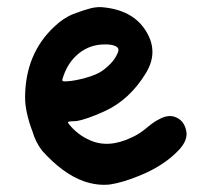

<svg xmlns="http://www.w3.org/2000/svg" viewBox="-20 -497 591 536"><path d="M500 -131Q505 -106 480 -79Q438 -34 368 -6Q321 13 287 18Q252 22 214 9Q155 -12 97 -77Q79 -101 71 -129Q50 -184 50 -226Q51 -347 131 -422Q157 -447 185 -458Q214 -469 233.5 -474Q253 -479 274 -476Q356 -466 390 -406Q422 -351 388 -294Q342 -218 271 -186Q220 -163 193 -159Q194 -159 175 -158Q170 -157 170 -156Q169 -155 172 -151Q196 -121 230 -106Q282 -82 347 -113Q370 -123 393 -143Q411 -158 426 -165Q452 -179 473.5 -168.5Q495 -158 500 -131ZM159 -270Q159 -270 166 -270Q188 -271 218.5 -279.5Q249 -288 265 -299Q300 -324 310 -353Q313 -363 303 -368Q292 -373 276 -373Q232 -374 199.5 -347.5Q167 -321 154 -275Q153 -270 159 -270Z"/></svg>

Font: LXGW WenKai & Jojoba
Style: Regular
Weight: 400
Designer: LXGW / Fontworks Inc.
Foundry: LXGW / Fontworks Inc.
Version: Version 1.501;January 22, 2025;FontCreator 15.0.0.2927 64-bi